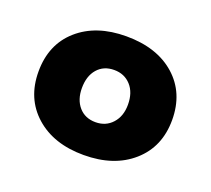

<svg xmlns="http://www.w3.org/2000/svg" viewBox="-70 -872 554 505"><g transform="rotate(20 207.0 -620.0)"><path d="M394 -620.1Q394 -544.9 342.5 -499.5Q291 -454.1 206.1 -454.1Q122.1 -454.1 71 -499.5Q20 -544.9 20 -620.1Q20 -696.3 71 -741.2Q122.1 -786.1 206.1 -786.1Q292 -786.1 343 -741Q394 -695.8 394 -620.1ZM142.1 -618.2Q142.1 -585.9 159.4 -565.9Q176.8 -545.9 206.1 -545.9Q234.9 -545.9 252.9 -565.9Q271 -585.9 271 -618.2Q271 -652.3 252.9 -672.1Q234.9 -691.9 206.1 -691.9Q176.8 -691.9 159.4 -671.9Q142.1 -651.9 142.1 -618.2Z"/></g></svg>

Font: Argentum Sans
Style: Bold
Weight: 700
Designer: Julieta Ulanovsky (Modified by Cristiano Sobral)
Foundry: Julieta Ulanovsky
Version: Version 1.000; ttfautohint (v1.5.65-e2d9)